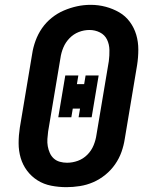

<svg xmlns="http://www.w3.org/2000/svg" viewBox="-20 -766 640 794"><path d="M255 8Q223 8 192 2Q161 -4 135.5 -20Q110 -36 92 -60Q74 -84 65.5 -113Q57 -142 57 -174Q57 -206 62 -238L113 -543Q117 -570 127 -597.5Q137 -625 153.5 -649Q170 -673 193.5 -692Q217 -711 244 -722.5Q271 -734 298.5 -740Q326 -746 355 -746Q387 -746 417 -738Q447 -730 473 -715Q499 -700 517 -675.5Q535 -651 543.5 -622Q552 -593 552 -561Q552 -529 547 -497L496 -192Q492 -165 482.5 -138Q473 -111 456 -86.5Q439 -62 415.5 -43Q392 -24 365.5 -12.5Q339 -1 310.5 3.5Q282 8 255 8ZM257 -93Q280 -93 302 -101Q324 -109 341 -126Q358 -143 367 -165Q376 -187 379 -209L430 -513Q433 -536 432.5 -559.5Q432 -583 422.5 -602.5Q413 -622 393 -632Q373 -642 350 -642Q327 -642 305.5 -633.5Q284 -625 267.5 -608Q251 -591 242 -569.5Q233 -548 230 -526L179 -222Q177 -207 176 -191.5Q175 -176 177.5 -161.5Q180 -147 186 -133.5Q192 -120 202.5 -110.5Q213 -101 227.5 -97Q242 -93 257 -93ZM221 -281 250 -454H304L298 -418H328L334 -454H388L359 -281H305L311 -317H281L275 -281Z"/></svg>

Font: Iosevka Etoile Oblique
Style: Bold
Weight: 700
Italic angle: -9°
Designer: Belleve Invis
Foundry: Belleve Invis
Version: Version 15.5.2; ttfautohint (v1.8.4)